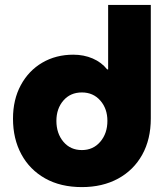

<svg xmlns="http://www.w3.org/2000/svg" viewBox="-20 -750 682 783"><path d="M314 13Q398 13 461.5 -21.5Q525 -56 560 -119Q595 -182 595 -267V-730H421V-467H417Q394 -496 358 -511.5Q322 -527 279 -527Q208 -527 152.5 -494.5Q97 -462 65 -403Q33 -344 33 -266Q33 -184 67 -121Q101 -58 164 -22.5Q227 13 314 13ZM314 -138Q267 -138 238.5 -172Q210 -206 210 -257Q210 -307 238.5 -340Q267 -373 314 -373Q360 -373 389 -340Q418 -307 418 -257Q418 -206 389 -172Q360 -138 314 -138Z"/></svg>

Font: MuseoModerno ExtraBold
Style: Regular
Weight: 800
Designer: Pablo Cosgaya, Héctor Gatti, Marcela Romero, and the Authors of The MuseoModerno Project.
Foundry: Omnibus-Type Team
Version: Version 1.001